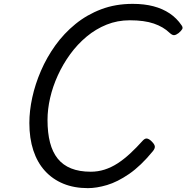

<svg xmlns="http://www.w3.org/2000/svg" viewBox="-20 -955 965 994"><path d="M435 19Q364 19 308 -4Q252 -27 212.5 -70.5Q173 -114 152.5 -176.5Q132 -239 132 -318Q132 -381 147 -450Q162 -519 192 -588.5Q222 -658 266.5 -720Q311 -782 370.5 -830.5Q430 -879 504 -907Q578 -935 667 -935Q727 -935 774.5 -922.5Q822 -910 858.5 -885.5Q895 -861 920 -824Q928 -813 923.5 -804.5Q919 -796 905 -784Q892 -774 882 -773Q872 -772 858 -785Q826 -816 776.5 -833Q727 -850 652 -850Q588 -850 532 -827.5Q476 -805 428.5 -765.5Q381 -726 343.5 -674.5Q306 -623 279.5 -565Q253 -507 239.5 -448Q226 -389 226 -334Q226 -267 239 -217Q252 -167 279 -133.5Q306 -100 348.5 -83Q391 -66 450 -66Q487 -66 521.5 -77Q556 -88 588.5 -109Q621 -130 653.5 -160Q686 -190 721 -229Q733 -241 744.5 -237Q756 -233 767 -221Q780 -208 781.5 -197.5Q783 -187 772 -173Q709 -96 648.5 -54.5Q588 -13 534 3Q480 19 435 19Z"/></svg>

Font: Playwrite DE LA
Style: Regular
Weight: 400
Designer: Veronika Burian, José Scaglione
Foundry: TypeTogether
Version: Version 1.002